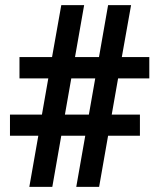

<svg xmlns="http://www.w3.org/2000/svg" viewBox="-20 -731 625 751"><path d="M278.3 0 313.5 -200.2H219.7L184.6 0H94.7L129.9 -200.2H19V-282.7H144L168.9 -424.3H56.2V-507.8H183.6L219.7 -710.9H309.1L273.4 -507.8H367.2L402.8 -710.9H492.7L456.5 -507.8H564V-424.3H441.9L417 -282.7H527.3V-200.2H402.8L367.7 0ZM233.9 -282.7H327.6L352.5 -424.3H258.8Z"/></svg>

Font: Suwannaphum
Style: Bold
Weight: 700
Designer: Danh Hong
Version: Version 8.002; ttfautohint (v1.8.3)